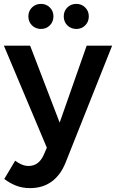

<svg xmlns="http://www.w3.org/2000/svg" viewBox="-27 -768 597 988"><path d="M310 70Q284 134 238 167Q192 200 128 200Q89 200 57.5 188Q26 176 -5 153L51 59Q87 86 120 86Q146 86 165.5 72Q185 58 198 29L214 -8L-7 -533H128L280 -137L419 -533H550ZM184 -748Q211 -748 229.5 -729.5Q248 -711 248 -684Q248 -656 229.5 -637.5Q211 -619 184 -619Q156 -619 137.5 -637.5Q119 -656 119 -684Q119 -711 137.5 -729.5Q156 -748 184 -748ZM366 -748Q393 -748 411.5 -729.5Q430 -711 430 -684Q430 -656 411.5 -637.5Q393 -619 366 -619Q338 -619 319.5 -637.5Q301 -656 301 -684Q301 -711 319.5 -729.5Q338 -748 366 -748Z"/></svg>

Font: Alexandria Medium
Style: Regular
Weight: 500
Designer: Mohamed Gaber
Foundry: Kief Type Foundry
Version: Version 5.100